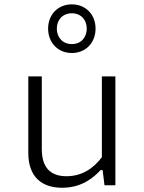

<svg xmlns="http://www.w3.org/2000/svg" viewBox="-20 -851 660 882"><path d="M110 -500V-149C110 -36 174 11.5 265.5 11.5C356 11.5 409.5 -35 442 -69.5H451.5L460 0H510V-500H448V-129C408 -75.5 354.5 -41.5 285.5 -41.5C226 -41.5 172 -67 172 -166.5V-500ZM310 -607.5C374 -607.5 419 -655 419 -719.5C419 -784 374 -831 310 -831C246 -831 201 -784 201 -719.5C201 -655 246 -607.5 310 -607.5ZM310 -648.5C268 -648.5 241 -679 241 -719.5C241 -760 268 -790 310 -790C352 -790 378.5 -760 378.5 -719.5C378.5 -679 352 -648.5 310 -648.5Z"/></svg>

Font: Monaspace Neon ExtraLight
Style: Regular
Weight: 200
Designer: Riley Cran & the Lettermatic Team
Foundry: Lettermatic
Version: Version 1.200 (Monaspace Neon)